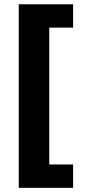

<svg xmlns="http://www.w3.org/2000/svg" viewBox="-20 -731 401 902"><path d="M68.1 151.4V-710.9H323.5V-601.3H211.4V41.7H323.5V151.4Z"/></svg>

Font: RobotoFlex
Style: Regular
Weight: 400
Designer: Berlow after Robertson
Foundry: Google
Version: Version 2.136